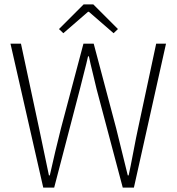

<svg xmlns="http://www.w3.org/2000/svg" viewBox="-20 -859 810 879"><path d="M178 0 28 -659H76L159 -271Q189 -127 204 -56H208Q233 -168 259 -271L362 -659H409L512 -271Q521 -235 538.5 -163.5Q556 -92 565 -56H569Q577 -92 590.5 -163.5Q604 -235 612 -271L695 -659H740L593 0H542L422 -452Q419 -467 406 -519Q393 -571 387 -601H383Q377 -573 364 -523.5Q351 -474 346 -452L228 0ZM250 -726 363 -839H407L520 -726L500 -707L387 -805H383L270 -707Z"/></svg>

Font: Toshiba Sans Light
Style: Regular
Weight: 300
Designer: Paul D. Hunt
Foundry: Toshiba Corporation
Version: Version 2.020;PS 2.0;hotconv 1.0.86;makeotf.lib2.5.63406